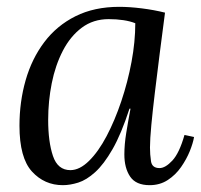

<svg xmlns="http://www.w3.org/2000/svg" viewBox="-20 -531 588 562"><path d="M329 -511Q359 -511 395 -506.5Q431 -502 463 -494Q455 -434 447.5 -374.5Q440 -315 433.5 -261.5Q427 -208 423 -165.5Q419 -123 419 -99Q419 -79 422 -59Q425 -39 447 -39Q464 -39 484.5 -61Q505 -83 520 -136L548 -130Q545 -112 535.5 -88.5Q526 -65 510 -42Q494 -19 471 -4Q448 11 418 11Q378 11 361 -14Q344 -39 344 -79Q344 -108 349.5 -142Q355 -176 362 -213H359Q335 -139 309.5 -94.5Q284 -50 258.5 -27Q233 -4 209 3.5Q185 11 164 11Q110 11 73.5 -29Q37 -69 37 -163Q37 -233 55 -296Q73 -359 109.5 -407.5Q146 -456 201 -483.5Q256 -511 329 -511ZM298 -475Q253 -475 219.5 -450Q186 -425 164 -382.5Q142 -340 131.5 -287.5Q121 -235 121 -180Q121 -116 135 -74.5Q149 -33 186 -33Q213 -33 240.5 -60Q268 -87 292 -132.5Q316 -178 335 -234.5Q354 -291 365 -350Q376 -409 376 -463Q361 -469 341 -472Q321 -475 298 -475Z"/></svg>

Font: Lora
Style: Italic
Weight: 400
Italic angle: -3°
Designer: Olga Karpushina, Alexei Vanyashin (Cyrillic)
Foundry: Cyreal
Version: Version 3.008